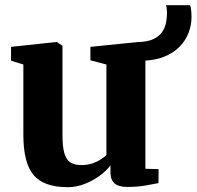

<svg xmlns="http://www.w3.org/2000/svg" viewBox="-20 -726 774 756"><path d="M481.5 10Q447 10 431 -4Q415 -18 415 -47V-75Q399.5 -54 372.8 -34.2Q346 -14.5 313.5 -1.8Q281 11 246.5 11Q152.5 11 112.2 -36.8Q72 -84.5 72 -195V-472L23.5 -487V-541.5L201 -560.5H204L226 -546V-193.5Q226 -150 233 -124.2Q240 -98.5 256.2 -87.2Q272.5 -76 300.5 -76Q324.5 -76 343.5 -82.5Q362.5 -89 376.5 -98.2Q390.5 -107.5 399 -115.5V-472L336 -488.5V-541.5L523 -560.5H528L552.5 -546V-61.5L604.5 -60L604 -5Q586 -1.5 554.2 4.2Q522.5 10 481.5 10ZM529 -486.5 524.5 -560.5Q563 -561.5 585.5 -572.8Q608 -584 619.2 -601.2Q630.5 -618.5 634 -638Q637.5 -657.5 637.5 -675Q637.5 -685 636.5 -692.8Q635.5 -700.5 634 -705.5H728.5Q730.5 -701 732.2 -689.5Q734 -678 734 -658Q734 -628 723 -598Q712 -568 687.5 -542.5Q663 -517 624 -501.8Q585 -486.5 529 -486.5Z"/></svg>

Font: Merriweather 36pt ExtraBold
Style: Regular
Weight: 800
Designer: Eben Sorkin
Foundry: Eben Sorkin
Version: Version 2.100